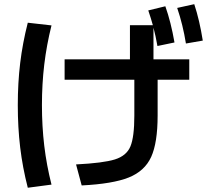

<svg xmlns="http://www.w3.org/2000/svg" viewBox="-20 -838 978 901"><path d="M610.4 -295.9V-463.9H283.2V-559.6H589.8V-719.7H697.3Q689.5 -748.5 675.8 -789.1L755.9 -808.6Q782.2 -734.4 798.8 -638.7L718.8 -622.1Q710 -671.9 700.2 -708V-559.6H868.2V-463.9H719.7V-295.9Q719.7 -168.5 689.5 -101.8Q659.2 -35.2 584.2 -5.1Q509.3 24.9 363.3 32.2L336.9 -66.4Q464.4 -72.8 519 -89.8Q573.7 -106.9 592 -150.9Q610.4 -194.8 610.4 -295.9ZM63.5 -344.7Q63.5 -448.7 74.7 -542Q85.9 -635.3 110.4 -731.4L221.7 -718.8Q198.7 -627 187.7 -535.2Q176.8 -443.4 176.8 -344.7Q176.8 -245.6 187.7 -153.8Q198.7 -62 221.7 28.3L110.4 43Q85.9 -52.2 74.7 -146.2Q63.5 -240.2 63.5 -344.7ZM811.5 -800.8 891.6 -818.4Q916.5 -743.2 931.6 -647.5L852.5 -633.8Q838.4 -721.7 811.5 -800.8Z"/></svg>

Font: Pretendard JP SemiBold
Style: Regular
Weight: 600
Designer: Base glyphs from Inter by Rasmus Andersson; Hangeul glyphs from Noto Sans CJK(Source Han Sans) by Jang Soo-young and Kan
Foundry: Kil Hyung-jin
Version: Version 1.309